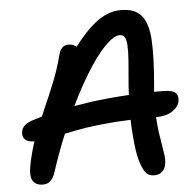

<svg xmlns="http://www.w3.org/2000/svg" viewBox="-52 -762 843 824"><g transform="rotate(-5 370.0 -349.5)"><path d="M579 10Q555 10 541.5 -8Q528 -26 517 -67Q508 -102 504 -156Q500 -194 499 -236Q465 -235 435 -233Q360 -227 306 -219Q253 -210 213 -201Q182 -127 154 -41Q146 -16 133 -4Q120 8 101 8Q69 8 56.5 -13.5Q44 -35 55 -87Q65 -135 80 -180Q51 -180 39 -193Q27 -206 31 -227Q34 -242 45.5 -252.5Q57 -263 81 -271Q100 -277 121 -283Q128 -300 135 -316Q160 -372 182 -427Q204 -482 218 -537Q223 -559 233.5 -570Q244 -581 261 -581Q277 -581 292 -572Q294 -571 296 -569Q341 -629 384 -664Q440 -709 497 -709Q559 -709 587 -675Q615 -641 619 -568.5Q623 -496 613 -381Q611 -363 610 -347Q628 -347 646 -347Q689 -347 702 -334Q715 -321 711 -298Q706 -273 679 -255.5Q652 -238 611 -238Q610 -238 609 -238Q612 -185 619 -148Q625 -108 629.5 -80.5Q634 -53 630 -32Q626 -12 613 -1Q600 10 579 10ZM501 -343Q502 -362 503 -380Q509 -445 512 -488Q515 -531 513.5 -556Q512 -581 505 -591.5Q498 -602 483 -602Q458 -602 419 -562Q380 -522 335 -448Q300 -391 264 -316Q300 -322 339 -328Q416 -338 501 -343Z"/></g></svg>

Font: Shantell Sans Light Medium
Style: Italic
Weight: 500
Italic angle: -11°
Version: Version 1.011;[c5ecc13dd]